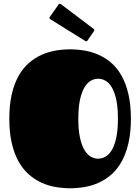

<svg xmlns="http://www.w3.org/2000/svg" viewBox="-20 -988 750 1027"><path d="M355 19Q315.9 19 276.6 12.2Q237.3 5.4 201.2 -11.2Q165 -27.8 133.8 -55.4Q102.5 -83 79.3 -124.3Q56.2 -165.5 43 -221.9Q29.8 -278.3 29.8 -353Q29.8 -427.2 43 -483.9Q56.2 -540.5 79.3 -581.8Q102.5 -623 133.8 -650.4Q165 -677.7 201.2 -694.1Q237.3 -710.4 276.6 -717.3Q315.9 -724.1 355 -724.1Q394 -724.1 433.6 -717.3Q473.1 -710.4 509.3 -694.1Q545.4 -677.7 576.7 -650.4Q607.9 -623 630.9 -581.8Q653.8 -540.5 667 -483.9Q680.2 -427.2 680.2 -353Q680.2 -278.8 667 -222.2Q653.8 -165.5 630.9 -124.3Q607.9 -83 576.7 -55.4Q545.4 -27.8 509.3 -11.2Q473.1 5.4 433.6 12.2Q394 19 355 19ZM398.9 -353Q398.9 -292 408 -251Q417 -210 432.1 -185.1Q447.3 -160.2 466.1 -149.7Q484.9 -139.2 504.9 -139.2Q524.9 -139.2 543.9 -149.7Q563 -160.2 577.9 -185.1Q592.8 -210 601.8 -251Q610.8 -292 610.8 -353Q610.8 -414.1 601.8 -455.1Q592.8 -496.1 577.9 -521Q563 -545.9 543.9 -556.4Q524.9 -566.9 504.9 -566.9Q484.9 -566.9 466.1 -556.4Q447.3 -545.9 432.1 -521Q417 -496.1 408 -455.1Q398.9 -414.1 398.9 -353ZM249 -885.3Q244.6 -888.2 244.6 -892.6Q244.6 -896 248 -899.9L293 -963.4Q296.4 -967.8 300.3 -967.8Q303.2 -967.8 307.1 -964.8L480 -834Q484.4 -830.1 484.4 -826.7Q484.4 -823.2 481.4 -819.8L448.7 -772Q445.8 -767.1 440.4 -767.1Q439 -767.1 437.5 -768.1Q436 -769 434.1 -770Z"/></svg>

Font: Fascinate Cyrillic
Style: Regular
Weight: 900
Designer: Denis Ignatov
Foundry: Astigmatic (AOETI)
Version: Version 1.00 November 30, 2018, initial release